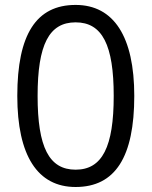

<svg xmlns="http://www.w3.org/2000/svg" viewBox="-20 -745 612 775"><path d="M522 -357.9C522 -111.3 445.3 9.8 285.2 9.8C131.3 9.8 49.8 -117.2 49.8 -357.9C49.8 -606.4 126.5 -725.1 285.2 -725.1C439.9 -725.1 522 -596.2 522 -357.9ZM131.8 -357.9C131.8 -150.4 178.2 -60.1 285.2 -60.1C393.1 -60.1 439 -152.8 439 -357.9C439 -563 393.1 -654.8 285.2 -654.8C178.2 -654.8 131.8 -565.4 131.8 -357.9Z"/></svg>

Font: OpenSansEmoji
Style: Regular
Weight: 400
Foundry: MorbZ
Version: Version 1.000;PS 001.000;hotconv 1.0.70;makeotf.lib2.5.58329